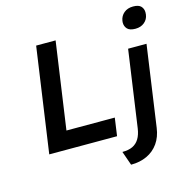

<svg xmlns="http://www.w3.org/2000/svg" viewBox="-136 -910 1203 1239"><g transform="rotate(-15 465.5 -290.5)"><path d="M94 0 194 -700H324L241 -120H564L547 0ZM842 -639Q804 -639 788 -656Q772 -673 772 -698Q772 -704 773 -710Q778 -742 802 -762Q826 -782 863 -782Q900 -782 915.5 -765.5Q931 -749 931 -725Q931 -718 930 -710Q926 -679 902 -659Q878 -639 842 -639ZM587 201 554 107Q596 107 623 94Q650 81 666.5 54Q683 27 689 -15L762 -527H885L808 14Q800 73 770.5 115Q741 157 694 179Q647 201 587 201Z"/></g></svg>

Font: Lexend Med
Style: Italic
Weight: 500
Italic angle: -8.13011°
Designer: Bonnie Shaver-Troup, Thomas Jockin
Foundry: Lexend
Version: Version 1.007